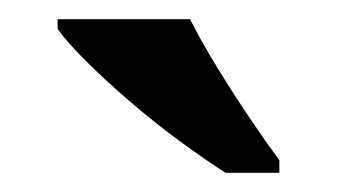

<svg xmlns="http://www.w3.org/2000/svg" viewBox="-20 -786 351 200"><path d="M215 -606Q193 -620 166.5 -639.5Q140 -659 114.5 -681Q89 -703 69 -723Q49 -743 40 -756V-766H178Q189 -744 205.5 -717Q222 -690 239.5 -664Q257 -638 271 -619V-606Z"/></svg>

Font: Noto Serif Hebrew SemiBold
Style: Regular
Weight: 600
Version: Version 2.003